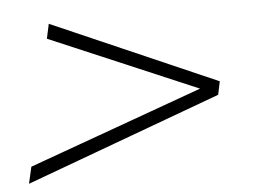

<svg xmlns="http://www.w3.org/2000/svg" viewBox="-40 -583 730 548"><g transform="rotate(-5 325.0 -309.0)"><path d="M22 -84 33 -132 532 -312 109 -492 118 -534 590 -328 582 -290Z"/></g></svg>

Font: Azeret Mono Thin Thin
Style: Italic
Weight: 250
Italic angle: -12°
Version: Version 1.002